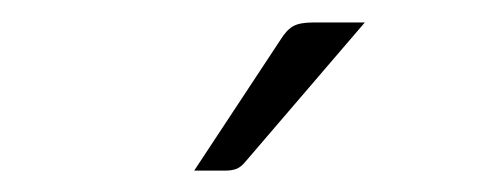

<svg xmlns="http://www.w3.org/2000/svg" viewBox="-20 -736 440 175"><path d="M312.5 -715.5 204 -589Q200 -584 195.8 -582.2Q191.5 -580.5 185.5 -580.5H157L235.5 -699.5Q241 -708.5 247 -712Q253 -715.5 265 -715.5Z"/></svg>

Font: LatoLatin Light
Style: Regular
Weight: 300
Designer: Lukasz Dziedzic with Adam Twardoch and Botio Nikoltchev
Foundry: tyPoland Lukasz Dziedzic
Version: Version 2.015; 2015-08-06; http://www.latofonts.com/